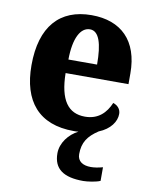

<svg xmlns="http://www.w3.org/2000/svg" viewBox="-87 -615 724 917"><g transform="rotate(10 274.5 -156.5)"><path d="M380 237C400 237 443 231 462 222V156C440 162 421 165 404 165C366 165 339 149 339 114C339 57 362 24 412 -9C467 -31 494 -71 494 -108C494 -132 478 -148 457 -155C436 -105 399 -67 335 -67C253 -67 210 -125 208 -256H513V-308C513 -467 426 -550 283 -550C129 -550 41 -453 41 -265C41 -91 124 10 294 10C302 10 310 10 317 9C273 31 236 77 236 128C236 204 285 237 380 237ZM349 -322H210C211 -426 241 -482 287 -482C331 -482 349 -423 349 -322Z"/></g></svg>

Font: Noto Serif Lao SemiCondensed ExtraBold
Style: Regular
Weight: 800
Width: 4
Designer: Monotype Design Team
Foundry: Monotype Imaging Inc.
Version: Version 2.003